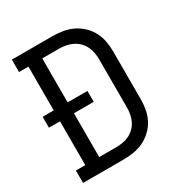

<svg xmlns="http://www.w3.org/2000/svg" viewBox="-171 -863 942 991"><g transform="rotate(-30 300.0 -367.5)"><path d="M39 0V-74H95V-335H29V-400H95V-661H39V-735H280Q311 -735 341.5 -730Q372 -725 399.5 -712Q427 -699 450 -677.5Q473 -656 487.5 -628.5Q502 -601 507.5 -571Q513 -541 513 -510V-225Q513 -194 507.5 -164Q502 -134 487.5 -106.5Q473 -79 450 -57.5Q427 -36 399.5 -23Q372 -10 341.5 -5Q311 0 280 0ZM178 -74H280Q300 -74 320 -77.5Q340 -81 358 -90Q376 -99 390.5 -113.5Q405 -128 414 -146.5Q423 -165 426.5 -185Q430 -205 430 -225V-510Q430 -530 426.5 -550Q423 -570 414 -588.5Q405 -607 390.5 -621.5Q376 -636 358 -645Q340 -654 320 -658Q300 -662 280 -662H178V-400H296V-335H178Z"/></g></svg>

Font: Iosevka HT Extended
Style: Regular
Weight: 400
Width: 7
Monospace: yes
Designer: Belleve Invis
Foundry: Belleve Invis
Version: Version 32.3.0; ttfautohint (v1.8.4)